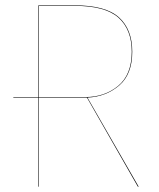

<svg xmlns="http://www.w3.org/2000/svg" viewBox="-20 -700 595 720"><path d="M497 0 306 -334H126V0H124V-334H30V-336H124V-680H261Q376 -680 426 -635Q476 -590 476 -506Q476 -421 426.5 -379Q377 -337 308 -334L500 0ZM474 -506Q474 -589 424.5 -633.5Q375 -678 261 -678H126V-336H300Q372 -336 423 -378Q474 -420 474 -506Z"/></svg>

Font: FiraGO Two
Style: Regular
Weight: 100
Designer: bBox Type
Foundry: bBox Type GmbH
Version: Version 1.001